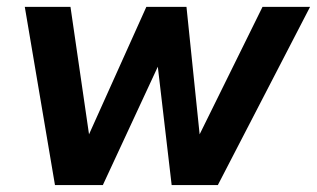

<svg xmlns="http://www.w3.org/2000/svg" viewBox="-20 -536 918 556"><path d="M610.8 0H477.1L437 -342.8L277.8 0H139.2L51.8 -516.1H184.1L237.8 -147L403.8 -516.1H520L558.1 -147L740.2 -516.1H877.9Z"/></svg>

Font: Creato Display
Style: Bold Italic
Weight: 700
Italic angle: -10°
Version: Version 1.000